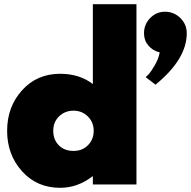

<svg xmlns="http://www.w3.org/2000/svg" viewBox="-20 -880 911 916"><path d="M267 -528Q359 -528 423 -479V-860H631V0H423V-40Q351 16 267 16Q156 16 85 -63Q14 -142 14 -256Q14 -370 85 -449Q156 -528 267 -528ZM331 -160Q373 -160 400 -187.5Q427 -215 427 -256Q427 -297 399 -324.5Q371 -352 331 -352Q290 -352 262 -325Q234 -298 234 -256Q234 -214 260.5 -187Q287 -160 331 -160ZM767 -824Q810 -824 840.5 -794Q871 -764 871 -721Q871 -598 722 -476L675 -512Q681 -517 690 -526.5Q699 -536 717.5 -567Q736 -598 742 -630Q709 -638 688 -662.5Q667 -687 667 -721Q667 -764 696.5 -794Q726 -824 767 -824Z"/></svg>

Font: Spartan MB
Style: Regular
Weight: 900
Designer: Matt Bailey
Foundry: Matt Bailey
Version: Version 001.001